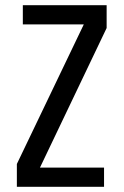

<svg xmlns="http://www.w3.org/2000/svg" viewBox="-20 -720 476 740"><path d="M134 -74H381V0H45V-88L303 -626H68V-700H391V-612Z"/></svg>

Font: Share Tech
Style: Regular
Weight: 400
Designer: Ralph du Carrois
Foundry: Carrois Type Design
Version: Version 1.100